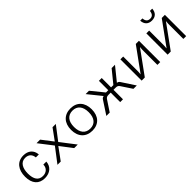

<svg xmlns="http://www.w3.org/2000/svg" viewBox="254 -1951 3191 3191"><g transform="rotate(-45 1850.0 -355.5)"><path d="M67 -240C67 -80 147 11 286 11C407 11 489 -60 495 -169H425C425 -90 369 -38 288 -38C188 -38 137 -109 137 -246C137 -360 179 -462 289 -462C372 -462 415 -412 421 -341H491C483 -451 407 -512 297 -512C148 -512 67 -402 67 -240Z M1049 -500H972L830 -305L680 -500H596L784 -257L588 0H665L819 -211L981 0H1065L865 -259Z M1158 -250C1158 -89 1251 11 1402 11C1553 11 1644 -89 1644 -250C1644 -411 1553 -511 1402 -511C1251 -511 1158 -411 1158 -250ZM1227 -250C1227 -388 1293 -461 1401 -461C1510 -461 1574 -387 1574 -250C1574 -112 1509 -39 1401 -39C1293 -39 1227 -112 1227 -250Z M2062 -223V0H2128V-223H2176C2216 -223 2232 -215 2252 -184L2374 0H2453L2301 -232C2288 -253 2272 -263 2250 -265L2440 -500H2361L2182 -280H2128V-500H2062V-280H2008L1829 -500H1750L1940 -265C1918 -263 1902 -253 1889 -232L1737 0H1816L1938 -184C1958 -215 1974 -223 2014 -223Z M2567 0H2641L2939 -411H2942C2937 -370 2937 -347 2937 -306V0H3003V-500H2929L2631 -89H2628C2633 -130 2633 -153 2633 -194V-500H2567Z M3177 0H3251L3549 -411H3552C3547 -370 3547 -347 3547 -306V0H3613V-500H3539L3241 -89H3238C3243 -130 3243 -153 3243 -194V-500H3177ZM3395 -627C3340 -627 3311 -659 3307 -722H3254C3259 -634 3310 -584 3395 -584C3480 -584 3532 -634 3537 -722H3483C3476 -656 3447 -627 3395 -627Z"/></g></svg>

Font: Perun Light
Style: Regular
Weight: 300
Foundry: Copyright (c) Stefan Peev, Context Ltd, 2016
Version: Version 1.089